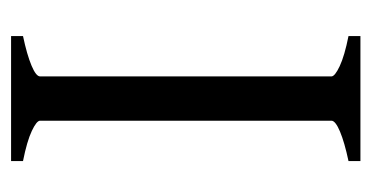

<svg xmlns="http://www.w3.org/2000/svg" viewBox="-178 -476 655 338"><g transform="rotate(-90 149.0 -307.5)"><path d="M34 0V-21Q67 -28 86 -36Q105 -44 105 -51V-564Q105 -570 87 -578.5Q69 -587 34 -594V-615H254V-594Q221 -587 202 -579Q183 -571 183 -564V-51Q183 -45 201 -36.5Q219 -28 254 -21V0Z"/></g></svg>

Font: Kalpurush
Style: Regular
Weight: 400
Designer: Md. Tanbin Islam Siyam
Foundry: Tanbin Islam Siyam
Version: Version 0.258